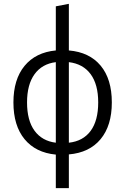

<svg xmlns="http://www.w3.org/2000/svg" viewBox="-20 -796 653 1001"><path d="M271 185V10Q166 0 108 -70.5Q50 -141 50 -262Q50 -382 108 -452.5Q166 -523 271 -533V-763L339 -776V-533Q446 -524 504.5 -454Q563 -384 563 -262Q563 -141 504.5 -70.5Q446 0 339 9V185ZM271 -52V-472Q199 -463 160 -409Q121 -355 121 -262Q121 -168 160 -114.5Q199 -61 271 -52ZM339 -52Q413 -60 452.5 -113.5Q492 -167 492 -262Q492 -356 452.5 -409.5Q413 -463 339 -472Z"/></svg>

Font: Ubuntu Sans Condensed
Style: Regular
Weight: 400
Width: 3
Designer: Dalton Maag Ltd
Foundry: Dalton Maag Ltd
Version: Version 1.006; ttfautohint (v1.8.4.7-5d5b)